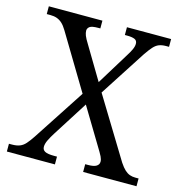

<svg xmlns="http://www.w3.org/2000/svg" viewBox="-106 -810 862 907"><g transform="rotate(15 325.0 -357.0)"><path d="M8 0V-38H22Q45 -38 60.5 -44Q76 -50 88.5 -64Q101 -78 117 -102L283 -356L122 -624Q110 -644 98 -655Q86 -666 72 -671Q58 -676 40 -676H22V-714H284V-676H274Q242 -676 232 -668Q222 -660 222 -649Q222 -638 227 -625Q232 -612 247 -588L342 -429L439 -587Q450 -604 457.5 -620Q465 -636 465 -649Q465 -665 452 -670.5Q439 -676 415 -676H404V-714H620V-676H605Q586 -676 571.5 -670.5Q557 -665 544 -650.5Q531 -636 514 -611L368 -385L548 -90Q562 -69 574 -58Q586 -47 598.5 -42.5Q611 -38 626 -38H642V0H381V-38H395Q423 -38 435.5 -46Q448 -54 448 -68Q448 -79 441.5 -92.5Q435 -106 414 -140L311 -311L203 -141Q189 -119 180 -100.5Q171 -82 171 -67Q171 -52 184 -45Q197 -38 228 -38H243V0Z"/></g></svg>

Font: Noto Serif Hentaigana EL
Style: Regular
Weight: 400
Designer: Kazuhiro Yamada
Foundry: nipponia
Version: Version 1.000